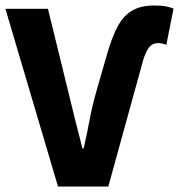

<svg xmlns="http://www.w3.org/2000/svg" viewBox="-27 -684 657 704"><path d="M185.7 0 -7.2 -651.8H148.8L223.3 -348Q236.7 -292.8 248.9 -243.1Q261.1 -193.5 275.6 -139.1H279.6Q292.1 -193.5 301.3 -243.1Q310.4 -292.8 326.1 -348L366.7 -489.3Q384.5 -550.6 405.6 -589.1Q426.8 -627.6 458.5 -645.7Q490.2 -663.8 538.1 -663.8Q564.1 -663.8 579.3 -661Q594.6 -658.3 609.3 -652.5L582.9 -519.9Q577.2 -522.1 569.3 -524Q561.4 -525.9 552.6 -525.9Q530.8 -525.9 518.3 -508.6Q505.8 -491.2 497.6 -462.1L370.1 0Z"/></svg>

Font: Source Sans Variable
Style: Regular
Weight: 200
Designer: Paul D. Hunt
Foundry: Adobe Systems Incorporated
Version: Version 3.006;hotconv 1.0.111;makeotfexe 2.5.65597